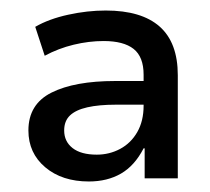

<svg xmlns="http://www.w3.org/2000/svg" viewBox="-20 -734 400 365"><path d="M149 -389Q98 -389 66 -416Q34 -443 34 -486Q34 -536 78 -558Q122 -580 199 -580H259V-535H200Q168 -535 146 -530Q124 -525 113 -514.5Q102 -504 102 -486Q102 -465 118 -452.5Q134 -440 164 -440Q188 -440 208.5 -451Q229 -462 241 -483Q253 -504 253 -533V-592Q253 -626 234 -641Q215 -656 177 -656Q149 -656 120 -649Q91 -642 65 -628L47 -683Q73 -698 109.5 -706Q146 -714 181 -714Q249 -714 283.5 -683.5Q318 -653 318 -591V-395H255V-452H253Q236 -419 210 -404Q184 -389 149 -389Z"/></svg>

Font: Nunito Sans 12pt ExtraLight 8pt Medium
Style: Regular
Weight: 500
Version: Version 3.101;gftools[0.9.27]